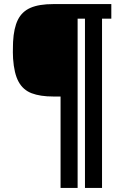

<svg xmlns="http://www.w3.org/2000/svg" viewBox="-20 -820 608 940"><path d="M276.5 100V-347.5H241Q177 -347.5 135 -363.5Q93 -379.5 71 -419.8Q49 -460 44 -533Q43 -545.5 43 -563.8Q43 -582 43.5 -597.2Q44 -612.5 44 -615.5Q47.5 -682.5 67.5 -723Q87.5 -763.5 129.5 -781.8Q171.5 -800 241 -800H525V-728.5H479.5V100H396V-728.5H360V100Z"/></svg>

Font: Big Shoulders Text Thin ExtraBold
Style: Regular
Weight: 800
Version: Version 2.002